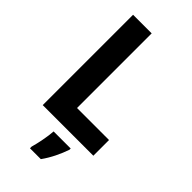

<svg xmlns="http://www.w3.org/2000/svg" viewBox="-285 -783 1073 1073"><g transform="rotate(45 251.5 -246.5)"><path d="M77 0H477V-124H224V-714H77ZM359 71V61H224C222 101 208 171 197 208V221H283C317 174 342 120 359 71Z"/></g></svg>

Font: Noto Sans Khmer SemiCondensed
Style: Bold
Weight: 700
Width: 4
Designer: Danh Hong and the Monotype Design Team
Foundry: Monotype Imaging Inc.
Version: Version 2.004